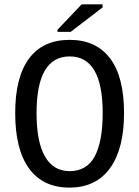

<svg xmlns="http://www.w3.org/2000/svg" viewBox="-20 -852 640 882"><path d="M549.8 -332.5Q549.8 -168 485.1 -79.1Q420.4 9.8 299.3 9.8Q177.7 9.8 113.8 -77.6Q49.8 -165 49.8 -332.5Q49.8 -497.1 113.3 -583Q176.8 -668.9 300.3 -668.9Q420.9 -668.9 485.4 -584.2Q549.8 -499.5 549.8 -332.5ZM451.7 -332.5Q451.7 -592.8 300.3 -592.8Q147.9 -592.8 147.9 -332.5Q147.9 -200.7 186.5 -133.3Q225.1 -65.9 299.8 -65.9Q379.4 -65.9 415.5 -134.3Q451.7 -202.6 451.7 -332.5ZM244.1 -705.6V-715.3L355 -832H451.2V-817.9L304.7 -705.6Z"/></svg>

Font: Courier New
Style: Regular
Weight: 400
Designer: Steve Matteson
Foundry: Ascender Corporation
Version: Version 2.00.3